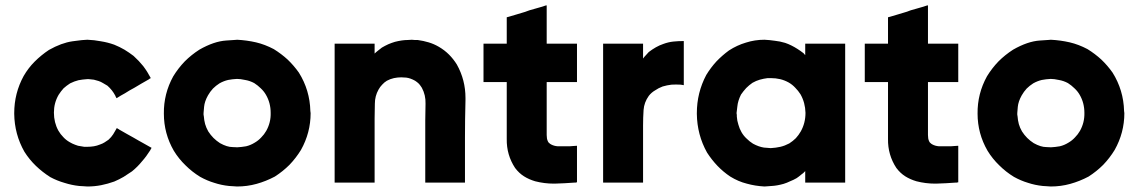

<svg xmlns="http://www.w3.org/2000/svg" viewBox="-20 -673 4256 718"><path d="M305.7 -377Q289.1 -376 273.4 -373Q257.8 -369.1 242.2 -361.3Q228.5 -352.5 217.8 -342.8Q208 -332 199.2 -318.4Q181.6 -288.1 181.6 -252Q181.6 -214.8 198.2 -184.6Q206.1 -170.9 216.8 -160.2Q226.6 -149.4 240.2 -141.6Q250 -135.7 260.7 -131.8Q271.5 -127 283.2 -126Q286.1 -125 289.1 -125Q292 -125 294.9 -124Q295.9 -124 300.8 -124Q304.7 -124 305.7 -124Q318.4 -124 331.1 -126Q342.8 -127.9 354.5 -132.8Q363.3 -135.7 371.1 -140.6Q377.9 -144.5 385.7 -150.4Q396.5 -160.2 403.3 -170.9Q410.2 -181.6 417 -194.3Q418.9 -192.4 420.9 -191.4Q423.8 -190.4 425.8 -188.5Q439.5 -180.7 453.1 -172.9Q466.8 -165 479.5 -158.2Q489.3 -152.3 498 -147.5Q506.8 -142.6 515.6 -137.7Q523.4 -132.8 531.2 -128.9Q539.1 -124 546.9 -120.1Q544.9 -117.2 543.9 -115.2Q543 -113.3 542 -111.3Q527.3 -87.9 510.7 -69.3Q495.1 -49.8 473.6 -32.2Q458 -21.5 442.4 -11.7Q425.8 -2 407.2 5.9Q382.8 14.6 358.4 19.5Q333 24.4 306.6 24.4Q299.8 23.4 292 23.4Q284.2 23.4 276.4 22.5Q248 19.5 220.7 10.7Q193.4 2.9 168 -10.7Q138.7 -29.3 114.3 -52.7Q89.8 -76.2 71.3 -105.5Q34.2 -170.9 33.2 -247.1Q33.2 -248 33.2 -250Q33.2 -324.2 68.4 -388.7Q85.9 -418.9 109.4 -442.4Q133.8 -466.8 163.1 -486.3Q210 -512.7 251 -518.6Q292 -524.4 306.6 -524.4Q333 -523.4 357.4 -518.6Q382.8 -514.6 407.2 -505.9Q426.8 -498 445.3 -487.3Q462.9 -476.6 479.5 -463.9Q500 -445.3 515.6 -425.8Q531.2 -405.3 543.9 -380.9Q542 -379.9 540 -378.9Q538.1 -377.9 536.1 -376Q522.5 -368.2 508.8 -360.4Q496.1 -352.5 482.4 -344.7Q473.6 -339.8 464.8 -335Q456.1 -329.1 447.3 -324.2Q439.5 -319.3 431.6 -315.4Q423.8 -310.5 416 -305.7Q414.1 -308.6 413.1 -310.5Q412.1 -313.5 411.1 -315.4Q405.3 -326.2 398.4 -335Q390.6 -344.7 381.8 -352.5Q374 -357.4 365.2 -362.3Q357.4 -367.2 348.6 -370.1Q339.8 -373 331.1 -375Q322.3 -376 312.5 -377Q310.5 -377 308.6 -377Q305.7 -377 305.7 -377Z M866.2 24.4Q859.4 23.4 851.6 23.4Q843.8 23.4 836.9 22.5Q807.6 19.5 781.2 10.7Q754.9 2.9 728.5 -11.7Q698.2 -30.3 673.8 -54.7Q648.4 -79.1 629.9 -109.4Q592.8 -173.8 592.8 -248Q591.8 -322.3 627.9 -387.7Q646.5 -418 670.9 -443.4Q695.3 -467.8 725.6 -487.3Q780.3 -518.6 826.2 -521.5Q871.1 -524.4 866.2 -524.4Q903.3 -522.5 937.5 -514.6Q970.7 -506.8 1003.9 -489.3Q1032.2 -471.7 1055.7 -450.2Q1079.1 -427.7 1097.7 -401.4Q1138.7 -335.9 1140.6 -257.8Q1141.6 -253.9 1141.6 -250Q1141.6 -176.8 1105.5 -112.3Q1086.9 -82 1062.5 -56.6Q1038.1 -32.2 1007.8 -12.7Q974.6 4.9 939.5 14.6Q904.3 24.4 866.2 24.4ZM866.2 -377.9Q848.6 -377 833 -374Q816.4 -370.1 800.8 -361.3Q787.1 -352.5 776.4 -341.8Q765.6 -330.1 757.8 -316.4Q745.1 -293.9 743.2 -273.4Q741.2 -252 741.2 -250Q741.2 -247.1 741.2 -244.1Q741.2 -241.2 742.2 -238.3Q743.2 -223.6 747.1 -209Q751 -195.3 758.8 -181.6Q767.6 -168 778.3 -157.2Q789.1 -146.5 802.7 -137.7Q829.1 -123 849.6 -123Q870.1 -122.1 866.2 -122.1Q883.8 -123 900.4 -126Q917 -129.9 932.6 -139.6Q946.3 -147.5 957 -159.2Q967.8 -169.9 975.6 -183.6Q993.2 -214.8 992.2 -251Q992.2 -288.1 974.6 -318.4Q966.8 -332 955.1 -342.8Q944.3 -353.5 930.7 -362.3Q914.1 -371.1 896.5 -374Q878.9 -377.9 866.2 -377.9Z M1380.9 -472.7Q1386.7 -478.5 1394.5 -484.4Q1401.4 -490.2 1408.2 -495.1Q1419.9 -502 1432.6 -507.8Q1444.3 -512.7 1457 -516.6Q1484.4 -523.4 1503.9 -523.4Q1523.4 -524.4 1519.5 -524.4Q1525.4 -523.4 1531.2 -523.4Q1536.1 -523.4 1542 -523.4Q1563.5 -520.5 1583 -514.6Q1602.5 -508.8 1621.1 -498Q1642.6 -485.4 1659.2 -468.8Q1675.8 -452.1 1688.5 -431.6Q1720.7 -374 1720.7 -306.6Q1720.7 -301.8 1720.7 -297.9Q1718.8 -225.6 1718.8 -159.2Q1718.8 -134.8 1718.8 -110.4Q1718.8 -85.9 1718.8 -61.5Q1718.8 -43 1718.8 -25.4Q1718.8 -7.8 1718.8 9.8Q1716.8 9.8 1713.9 9.8Q1710.9 9.8 1709 9.8Q1694.3 9.8 1679.7 9.8Q1665 9.8 1650.4 9.8Q1639.6 9.8 1629.9 9.8Q1620.1 9.8 1610.4 9.8Q1599.6 9.8 1589.8 9.8Q1580.1 9.8 1570.3 9.8Q1570.3 7.8 1570.3 4.9Q1570.3 2.9 1570.3 0Q1570.3 -33.2 1570.3 -66.4Q1570.3 -99.6 1570.3 -132.8Q1570.3 -155.3 1570.3 -177.7Q1570.3 -200.2 1570.3 -222.7Q1570.3 -252 1571.3 -285.2Q1572.3 -317.4 1557.6 -344.7Q1552.7 -352.5 1546.9 -359.4Q1540 -366.2 1532.2 -371.1Q1514.6 -380.9 1499 -382.8Q1482.4 -383.8 1480.5 -383.8Q1466.8 -383.8 1453.1 -380.9Q1439.5 -377.9 1426.8 -371.1Q1417 -365.2 1409.2 -356.4Q1401.4 -348.6 1395.5 -337.9Q1381.8 -313.5 1381.8 -285.2Q1380.9 -257.8 1380.9 -230.5Q1380.9 -208 1380.9 -184.6Q1380.9 -162.1 1380.9 -139.6Q1380.9 -118.2 1380.9 -96.7Q1380.9 -75.2 1380.9 -53.7Q1380.9 -38.1 1380.9 -21.5Q1380.9 -5.9 1380.9 9.8Q1377.9 9.8 1376 9.8Q1373 9.8 1371.1 9.8Q1356.4 9.8 1341.8 9.8Q1327.1 9.8 1312.5 9.8Q1301.8 9.8 1292 9.8Q1282.2 9.8 1271.5 9.8Q1261.7 9.8 1252 9.8Q1242.2 9.8 1231.4 9.8Q1231.4 7.8 1231.4 4.9Q1231.4 2.9 1231.4 0Q1231.4 -56.6 1231.4 -113.3Q1231.4 -170.9 1231.4 -227.5Q1231.4 -266.6 1231.4 -305.7Q1231.4 -344.7 1231.4 -383.8Q1231.4 -415 1231.4 -446.3Q1231.4 -478.5 1231.4 -509.8Q1234.4 -509.8 1237.3 -509.8Q1239.3 -509.8 1242.2 -509.8Q1256.8 -509.8 1271.5 -509.8Q1286.1 -509.8 1300.8 -509.8Q1310.5 -509.8 1320.3 -509.8Q1331.1 -509.8 1340.8 -509.8Q1350.6 -509.8 1360.4 -509.8Q1371.1 -509.8 1380.9 -509.8Q1380.9 -507.8 1380.9 -504.9Q1380.9 -502.9 1380.9 -500Q1380.9 -493.2 1380.9 -487.3Q1380.9 -480.5 1380.9 -474.6Q1380.9 -473.6 1380.9 -473.6Q1380.9 -472.7 1380.9 -472.7Z M2024.4 -509.8Q2035.2 -509.8 2044.9 -509.8Q2055.7 -509.8 2065.4 -509.8Q2074.2 -509.8 2083 -509.8Q2091.8 -509.8 2101.6 -509.8Q2110.4 -509.8 2119.1 -509.8Q2127.9 -509.8 2137.7 -509.8Q2137.7 -507.8 2137.7 -504.9Q2137.7 -502.9 2137.7 -500Q2137.7 -486.3 2137.7 -471.7Q2137.7 -458 2137.7 -443.4Q2137.7 -433.6 2137.7 -423.8Q2137.7 -415 2137.7 -405.3Q2137.7 -395.5 2137.7 -385.7Q2137.7 -376 2137.7 -366.2Q2134.8 -366.2 2132.8 -366.2Q2129.9 -366.2 2127.9 -366.2Q2123 -366.2 2119.1 -366.2Q2115.2 -366.2 2111.3 -366.2Q2102.5 -366.2 2093.8 -366.2Q2085 -366.2 2076.2 -366.2Q2067.4 -366.2 2058.6 -366.2Q2049.8 -366.2 2041 -366.2Q2037.1 -366.2 2032.2 -366.2Q2028.3 -366.2 2024.4 -366.2Q2024.4 -344.7 2024.4 -323.2Q2024.4 -302.7 2024.4 -281.2Q2024.4 -265.6 2024.4 -249Q2024.4 -232.4 2024.4 -216.8Q2024.4 -204.1 2024.4 -192.4Q2024.4 -179.7 2024.4 -168Q2024.4 -162.1 2025.4 -155.3Q2026.4 -149.4 2029.3 -143.6Q2031.2 -139.6 2034.2 -137.7Q2037.1 -134.8 2041 -132.8Q2051.8 -127 2065.4 -126Q2078.1 -126 2090.8 -126Q2095.7 -126 2100.6 -126Q2105.5 -126 2110.4 -126Q2117.2 -127 2124 -127Q2130.9 -127 2137.7 -127.9Q2137.7 -125 2137.7 -122.1Q2137.7 -120.1 2137.7 -117.2Q2137.7 -102.5 2137.7 -88.9Q2137.7 -74.2 2137.7 -60.5Q2137.7 -50.8 2137.7 -42Q2137.7 -32.2 2137.7 -23.4Q2137.7 -15.6 2137.7 -6.8Q2137.7 1 2137.7 8.8Q2134.8 8.8 2132.8 9.8Q2130.9 9.8 2128.9 9.8Q2090.8 12.7 2054.7 13.7Q2052.7 13.7 2050.8 13.7Q2015.6 13.7 1981.4 4.9Q1958 -2 1939.5 -13.7Q1920.9 -25.4 1906.2 -44.9Q1874 -93.8 1875 -153.3Q1875 -213.9 1875 -268.6Q1875 -285.2 1875 -301.8Q1875 -318.4 1875 -335Q1875 -342.8 1875 -350.6Q1875 -358.4 1875 -366.2Q1868.2 -366.2 1860.4 -366.2Q1853.5 -366.2 1845.7 -366.2Q1838.9 -366.2 1832 -366.2Q1825.2 -366.2 1818.4 -366.2Q1811.5 -366.2 1803.7 -366.2Q1795.9 -366.2 1788.1 -366.2Q1788.1 -368.2 1788.1 -371.1Q1788.1 -373 1788.1 -376Q1788.1 -389.6 1788.1 -404.3Q1788.1 -418 1788.1 -432.6Q1788.1 -442.4 1788.1 -452.1Q1788.1 -460.9 1788.1 -470.7Q1788.1 -480.5 1788.1 -490.2Q1788.1 -500 1788.1 -509.8Q1791 -509.8 1793.9 -509.8Q1795.9 -509.8 1798.8 -509.8Q1808.6 -509.8 1818.4 -509.8Q1828.1 -509.8 1837.9 -509.8Q1844.7 -509.8 1851.6 -509.8Q1858.4 -509.8 1865.2 -509.8Q1868.2 -509.8 1870.1 -509.8Q1873 -509.8 1875 -509.8Q1875 -518.6 1875 -528.3Q1875 -537.1 1875 -545.9Q1875 -553.7 1875 -561.5Q1875 -569.3 1875 -577.1Q1875 -585 1875 -592.8Q1875 -600.6 1875 -608.4Q1877 -609.4 1878.9 -609.4Q1880.9 -610.4 1882.8 -610.4Q1897.5 -615.2 1912.1 -619.1Q1926.8 -624 1941.4 -627.9Q1951.2 -631.8 1960.9 -634.8Q1971.7 -637.7 1981.4 -640.6Q1992.2 -643.6 2002 -646.5Q2012.7 -650.4 2023.4 -653.3Q2023.4 -652.3 2023.4 -652.3Q2024.4 -652.3 2024.4 -652.3Q2024.4 -649.4 2024.4 -646.5Q2024.4 -642.6 2024.4 -639.6Q2024.4 -624 2024.4 -608.4Q2024.4 -591.8 2024.4 -576.2Q2024.4 -565.4 2024.4 -554.7Q2024.4 -543.9 2024.4 -532.2Q2024.4 -529.3 2024.4 -525.4Q2024.4 -521.5 2024.4 -518.6Q2024.4 -515.6 2024.4 -513.7Q2024.4 -511.7 2024.4 -509.8Z M2384.8 -454.1Q2389.6 -460.9 2395.5 -466.8Q2400.4 -472.7 2406.2 -478.5Q2418.9 -488.3 2432.6 -496.1Q2446.3 -503.9 2460.9 -508.8Q2479.5 -515.6 2498 -517.6Q2516.6 -519.5 2537.1 -519.5Q2537.1 -517.6 2537.1 -514.6Q2537.1 -512.7 2537.1 -509.8Q2537.1 -492.2 2537.1 -475.6Q2537.1 -458 2537.1 -440.4Q2537.1 -428.7 2537.1 -418Q2537.1 -406.2 2537.1 -394.5Q2537.1 -387.7 2537.1 -371.1Q2537.1 -354.5 2537.1 -354.5Q2533.2 -355.5 2525.4 -356.4Q2507.8 -357.4 2491.2 -356.4Q2474.6 -354.5 2458 -349.6Q2442.4 -343.8 2429.7 -335Q2416 -327.1 2406.2 -314.5Q2388.7 -290 2386.7 -261.7Q2384.8 -232.4 2384.8 -204.1Q2384.8 -183.6 2384.8 -164.1Q2384.8 -143.6 2384.8 -124Q2384.8 -104.5 2384.8 -85.9Q2384.8 -66.4 2384.8 -47.9Q2384.8 -33.2 2384.8 -18.6Q2384.8 -4.9 2384.8 9.8Q2381.8 9.8 2379.9 9.8Q2377 9.8 2375 9.8Q2360.4 9.8 2345.7 9.8Q2331.1 9.8 2316.4 9.8Q2305.7 9.8 2295.9 9.8Q2286.1 9.8 2275.4 9.8Q2265.6 9.8 2255.9 9.8Q2246.1 9.8 2235.4 9.8Q2235.4 7.8 2235.4 4.9Q2235.4 2.9 2235.4 0Q2235.4 -56.6 2235.4 -113.3Q2235.4 -170.9 2235.4 -227.5Q2235.4 -266.6 2235.4 -305.7Q2235.4 -344.7 2235.4 -383.8Q2235.4 -415 2235.4 -446.3Q2235.4 -478.5 2235.4 -509.8Q2238.3 -509.8 2241.2 -509.8Q2243.2 -509.8 2246.1 -509.8Q2260.7 -509.8 2275.4 -509.8Q2290 -509.8 2304.7 -509.8Q2314.5 -509.8 2324.2 -509.8Q2335 -509.8 2344.7 -509.8Q2354.5 -509.8 2364.3 -509.8Q2375 -509.8 2384.8 -509.8Q2384.8 -507.8 2384.8 -504.9Q2384.8 -502.9 2384.8 -500Q2384.8 -490.2 2384.8 -480.5Q2384.8 -470.7 2384.8 -460.9Q2384.8 -459 2384.8 -458Q2384.8 -456.1 2384.8 -454.1Z M2991.2 -466.8Q2991.2 -467.8 2991.2 -467.8Q2991.2 -468.8 2991.2 -469.7Q2991.2 -474.6 2991.2 -478.5Q2991.2 -483.4 2991.2 -488.3Q2991.2 -494.1 2991.2 -499Q2991.2 -504.9 2991.2 -509.8Q2994.1 -509.8 2997.1 -509.8Q2999 -509.8 3002 -509.8Q3005.9 -509.8 3010.7 -509.8Q3015.6 -509.8 3020.5 -509.8Q3030.3 -509.8 3040 -509.8Q3050.8 -509.8 3060.5 -509.8Q3070.3 -509.8 3080.1 -509.8Q3090.8 -509.8 3100.6 -509.8Q3110.4 -509.8 3121.1 -509.8Q3130.9 -509.8 3140.6 -509.8Q3140.6 -507.8 3140.6 -504.9Q3140.6 -502.9 3140.6 -500Q3140.6 -443.4 3140.6 -386.7Q3140.6 -329.1 3140.6 -272.5Q3140.6 -233.4 3140.6 -194.3Q3140.6 -155.3 3140.6 -116.2Q3140.6 -85 3140.6 -53.7Q3140.6 -21.5 3140.6 9.8Q3138.7 9.8 3135.7 9.8Q3132.8 9.8 3130.9 9.8Q3116.2 9.8 3101.6 9.8Q3086.9 9.8 3072.3 9.8Q3061.5 9.8 3051.8 9.8Q3042 9.8 3032.2 9.8Q3021.5 9.8 3011.7 9.8Q3002 9.8 2991.2 9.8Q2991.2 7.8 2991.2 4.9Q2991.2 2.9 2991.2 0Q2991.2 -6.8 2991.2 -13.7Q2991.2 -20.5 2991.2 -26.4Q2991.2 -28.3 2991.2 -30.3Q2991.2 -31.2 2991.2 -33.2Q2984.4 -25.4 2975.6 -19.5Q2967.8 -12.7 2959 -6.8Q2947.3 0 2934.6 4.9Q2922.9 10.7 2910.2 14.6Q2885.7 21.5 2865.2 22.5Q2845.7 24.4 2838.9 24.4Q2803.7 22.5 2772.5 13.7Q2741.2 5.9 2710.9 -12.7Q2684.6 -30.3 2663.1 -52.7Q2641.6 -75.2 2624 -102.5Q2586.9 -168.9 2585.9 -247.1Q2585.9 -249 2585.9 -250Q2585.9 -326.2 2621.1 -392.6Q2637.7 -419.9 2659.2 -443.4Q2680.7 -465.8 2706.1 -484.4Q2736.3 -503.9 2769.5 -513.7Q2802.7 -524.4 2838.9 -524.4Q2858.4 -523.4 2877.9 -520.5Q2896.5 -518.6 2916 -512.7Q2927.7 -508.8 2939.5 -502.9Q2951.2 -497.1 2961.9 -490.2Q2967.8 -486.3 2973.6 -482.4Q2979.5 -477.5 2985.4 -473.6Q2987.3 -470.7 2988.3 -469.7Q2990.2 -468.8 2991.2 -466.8ZM2734.4 -250Q2734.4 -247.1 2735.4 -243.2Q2735.4 -240.2 2735.4 -237.3Q2736.3 -221.7 2741.2 -207Q2745.1 -192.4 2752.9 -178.7Q2760.7 -165 2772.5 -154.3Q2783.2 -143.6 2795.9 -135.7Q2817.4 -124 2836.9 -121.1Q2855.5 -119.1 2862.3 -119.1Q2880.9 -120.1 2898.4 -124Q2915 -127.9 2931.6 -136.7Q2945.3 -145.5 2956.1 -156.2Q2966.8 -168 2974.6 -181.6Q2992.2 -212.9 2992.2 -251Q2991.2 -289.1 2973.6 -320.3Q2964.8 -334 2954.1 -344.7Q2943.4 -356.4 2929.7 -364.3Q2914.1 -373 2897.5 -377Q2880.9 -380.9 2862.3 -380.9Q2859.4 -380.9 2856.4 -380.9Q2853.5 -380.9 2850.6 -380.9Q2835 -378.9 2821.3 -375Q2807.6 -371.1 2793.9 -363.3Q2781.2 -354.5 2770.5 -343.8Q2759.8 -332 2751 -319.3Q2739.3 -295.9 2737.3 -274.4Q2734.4 -252 2734.4 -250Z M3450.2 -509.8Q3460.9 -509.8 3470.7 -509.8Q3481.4 -509.8 3491.2 -509.8Q3500 -509.8 3508.8 -509.8Q3517.6 -509.8 3527.3 -509.8Q3536.1 -509.8 3544.9 -509.8Q3553.7 -509.8 3563.5 -509.8Q3563.5 -507.8 3563.5 -504.9Q3563.5 -502.9 3563.5 -500Q3563.5 -486.3 3563.5 -471.7Q3563.5 -458 3563.5 -443.4Q3563.5 -433.6 3563.5 -423.8Q3563.5 -415 3563.5 -405.3Q3563.5 -395.5 3563.5 -385.7Q3563.5 -376 3563.5 -366.2Q3560.5 -366.2 3558.6 -366.2Q3555.7 -366.2 3553.7 -366.2Q3548.8 -366.2 3544.9 -366.2Q3541 -366.2 3537.1 -366.2Q3528.3 -366.2 3519.5 -366.2Q3510.7 -366.2 3502 -366.2Q3493.2 -366.2 3484.4 -366.2Q3475.6 -366.2 3466.8 -366.2Q3462.9 -366.2 3458 -366.2Q3454.1 -366.2 3450.2 -366.2Q3450.2 -344.7 3450.2 -323.2Q3450.2 -302.7 3450.2 -281.2Q3450.2 -265.6 3450.2 -249Q3450.2 -232.4 3450.2 -216.8Q3450.2 -204.1 3450.2 -192.4Q3450.2 -179.7 3450.2 -168Q3450.2 -162.1 3451.2 -155.3Q3452.1 -149.4 3455.1 -143.6Q3457 -139.6 3460 -137.7Q3462.9 -134.8 3466.8 -132.8Q3477.5 -127 3491.2 -126Q3503.9 -126 3516.6 -126Q3521.5 -126 3526.4 -126Q3531.2 -126 3536.1 -126Q3543 -127 3549.8 -127Q3556.6 -127 3563.5 -127.9Q3563.5 -125 3563.5 -122.1Q3563.5 -120.1 3563.5 -117.2Q3563.5 -102.5 3563.5 -88.9Q3563.5 -74.2 3563.5 -60.5Q3563.5 -50.8 3563.5 -42Q3563.5 -32.2 3563.5 -23.4Q3563.5 -15.6 3563.5 -6.8Q3563.5 1 3563.5 8.8Q3560.5 8.8 3558.6 9.8Q3556.6 9.8 3554.7 9.8Q3516.6 12.7 3480.5 13.7Q3478.5 13.7 3476.6 13.7Q3441.4 13.7 3407.2 4.9Q3383.8 -2 3365.2 -13.7Q3346.7 -25.4 3332 -44.9Q3299.8 -93.8 3300.8 -153.3Q3300.8 -213.9 3300.8 -268.6Q3300.8 -285.2 3300.8 -301.8Q3300.8 -318.4 3300.8 -335Q3300.8 -342.8 3300.8 -350.6Q3300.8 -358.4 3300.8 -366.2Q3293.9 -366.2 3286.1 -366.2Q3279.3 -366.2 3271.5 -366.2Q3264.6 -366.2 3257.8 -366.2Q3251 -366.2 3244.1 -366.2Q3237.3 -366.2 3229.5 -366.2Q3221.7 -366.2 3213.9 -366.2Q3213.9 -368.2 3213.9 -371.1Q3213.9 -373 3213.9 -376Q3213.9 -389.6 3213.9 -404.3Q3213.9 -418 3213.9 -432.6Q3213.9 -442.4 3213.9 -452.1Q3213.9 -460.9 3213.9 -470.7Q3213.9 -480.5 3213.9 -490.2Q3213.9 -500 3213.9 -509.8Q3216.8 -509.8 3219.7 -509.8Q3221.7 -509.8 3224.6 -509.8Q3234.4 -509.8 3244.1 -509.8Q3253.9 -509.8 3263.7 -509.8Q3270.5 -509.8 3277.3 -509.8Q3284.2 -509.8 3291 -509.8Q3293.9 -509.8 3295.9 -509.8Q3298.8 -509.8 3300.8 -509.8Q3300.8 -518.6 3300.8 -528.3Q3300.8 -537.1 3300.8 -545.9Q3300.8 -553.7 3300.8 -561.5Q3300.8 -569.3 3300.8 -577.1Q3300.8 -585 3300.8 -592.8Q3300.8 -600.6 3300.8 -608.4Q3302.7 -609.4 3304.7 -609.4Q3306.6 -610.4 3308.6 -610.4Q3323.2 -615.2 3337.9 -619.1Q3352.5 -624 3367.2 -627.9Q3377 -631.8 3386.7 -634.8Q3397.5 -637.7 3407.2 -640.6Q3418 -643.6 3427.7 -646.5Q3438.5 -650.4 3449.2 -653.3Q3449.2 -652.3 3449.2 -652.3Q3450.2 -652.3 3450.2 -652.3Q3450.2 -649.4 3450.2 -646.5Q3450.2 -642.6 3450.2 -639.6Q3450.2 -624 3450.2 -608.4Q3450.2 -591.8 3450.2 -576.2Q3450.2 -565.4 3450.2 -554.7Q3450.2 -543.9 3450.2 -532.2Q3450.2 -529.3 3450.2 -525.4Q3450.2 -521.5 3450.2 -518.6Q3450.2 -515.6 3450.2 -513.7Q3450.2 -511.7 3450.2 -509.8Z M3909.2 24.4Q3902.3 23.4 3894.5 23.4Q3886.7 23.4 3879.9 22.5Q3850.6 19.5 3824.2 10.7Q3797.9 2.9 3771.5 -11.7Q3741.2 -30.3 3716.8 -54.7Q3691.4 -79.1 3672.9 -109.4Q3635.7 -173.8 3635.7 -248Q3634.8 -322.3 3670.9 -387.7Q3689.5 -418 3713.9 -443.4Q3738.3 -467.8 3768.6 -487.3Q3823.2 -518.6 3869.1 -521.5Q3914.1 -524.4 3909.2 -524.4Q3946.3 -522.5 3980.5 -514.6Q4013.7 -506.8 4046.9 -489.3Q4075.2 -471.7 4098.6 -450.2Q4122.1 -427.7 4140.6 -401.4Q4181.6 -335.9 4183.6 -257.8Q4184.6 -253.9 4184.6 -250Q4184.6 -176.8 4148.4 -112.3Q4129.9 -82 4105.5 -56.6Q4081.1 -32.2 4050.8 -12.7Q4017.6 4.9 3982.4 14.6Q3947.3 24.4 3909.2 24.4ZM3909.2 -377.9Q3891.6 -377 3876 -374Q3859.4 -370.1 3843.8 -361.3Q3830.1 -352.5 3819.3 -341.8Q3808.6 -330.1 3800.8 -316.4Q3788.1 -293.9 3786.1 -273.4Q3784.2 -252 3784.2 -250Q3784.2 -247.1 3784.2 -244.1Q3784.2 -241.2 3785.2 -238.3Q3786.1 -223.6 3790 -209Q3793.9 -195.3 3801.8 -181.6Q3810.5 -168 3821.3 -157.2Q3832 -146.5 3845.7 -137.7Q3872.1 -123 3892.6 -123Q3913.1 -122.1 3909.2 -122.1Q3926.8 -123 3943.4 -126Q3960 -129.9 3975.6 -139.6Q3989.3 -147.5 4000 -159.2Q4010.7 -169.9 4018.6 -183.6Q4036.1 -214.8 4035.2 -251Q4035.2 -288.1 4017.6 -318.4Q4009.8 -332 3998 -342.8Q3987.3 -353.5 3973.6 -362.3Q3957 -371.1 3939.5 -374Q3921.9 -377.9 3909.2 -377.9Z"/></svg>

Font: LeFont
Style: Bold
Weight: 800
Designer: Leryon MEDIA
Version: Version 1.0